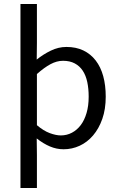

<svg xmlns="http://www.w3.org/2000/svg" viewBox="-20 -732 595 957"><path d="M82 205V-712H164V-518L163 -435Q195 -461 233 -479.5Q271 -498 311 -498Q359 -498 395.5 -480.5Q432 -463 457 -430.5Q482 -398 494.5 -352.5Q507 -307 507 -250Q507 -188 490 -139.5Q473 -91 444 -57Q415 -23 377 -5.5Q339 12 297 12Q262 12 229 -2Q196 -16 163 -42L164 41V205ZM283 -57Q313 -57 338.5 -70.5Q364 -84 382.5 -108.5Q401 -133 411.5 -169Q422 -205 422 -250Q422 -290 415 -323Q408 -356 392.5 -379.5Q377 -403 352.5 -416Q328 -429 294 -429Q263 -429 231.5 -412Q200 -395 164 -363V-108Q197 -80 228 -68.5Q259 -57 283 -57Z"/></svg>

Font: Giro Regular
Style: Regular
Weight: 400
Designer: Paul D. Hunt
Foundry: Adobe Systems Incorporated
Version: Version 1.000;PS 1.0;hotconv 1.0.88;makeotf.lib2.5.647800